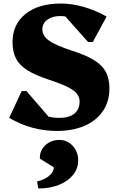

<svg xmlns="http://www.w3.org/2000/svg" viewBox="-20 -726 672 1088"><path d="M301 16Q159 16 32 -58L103 -210H130L255 -65Q284 -58 316 -58Q372 -58 401.5 -82Q431 -106 431 -151Q431 -189 393.5 -215.5Q356 -242 261 -273Q182 -299 136 -327.5Q90 -356 70.5 -394.5Q51 -433 51 -487Q51 -588 124.5 -647Q198 -706 325 -706Q388 -706 455.5 -686.5Q523 -667 584 -632L506 -488H479L350 -633Q335 -635 320 -635Q276 -635 248 -614Q220 -593 220 -560Q220 -523 257.5 -496Q295 -469 390 -438Q469 -413 515 -384Q561 -355 580.5 -317Q600 -279 600 -224Q600 -151 563.5 -97Q527 -43 460 -13.5Q393 16 301 16ZM197 342 190 302Q232 293 258.5 270.5Q285 248 285 222L206 173V167Q206 125 238 96Q270 67 316 67Q361 67 392 100.5Q423 134 423 183Q423 229 394 265Q365 301 314.5 321.5Q264 342 197 342Z"/></svg>

Font: Platypi ExtraBold
Style: Regular
Weight: 800
Designer: David Sargent
Foundry: Bolt Cutter Type
Version: Version 1.200; ttfautohint (v1.8.4.7-5d5b)